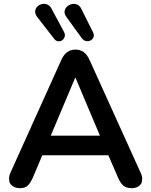

<svg xmlns="http://www.w3.org/2000/svg" viewBox="-20 -971 784 999"><path d="M371 -566 244 -265H500L373 -566ZM84 8Q60 8 45.5 -3Q31 -14 29 -25.5Q27 -37 27 -41Q27 -56 35 -74L299 -659Q312 -688 330.5 -700.5Q349 -713 373 -713Q396 -713 414.5 -700.5Q433 -688 446 -659L711 -74Q720 -56 720 -40Q720 -36 718 -24.5Q716 -13 702 -2.5Q688 8 665 8Q637 8 621.5 -5.5Q606 -19 594 -47L544 -163H200L151 -47Q138 -18 124 -5Q110 8 84 8ZM405 -773 326 -882Q314 -898 316 -912Q318 -926 328 -936Q338 -946 352.5 -949.5Q367 -953 381 -947.5Q395 -942 403 -925L464 -803Q471 -789 466.5 -777.5Q462 -766 451 -760.5Q440 -755 427.5 -757.5Q415 -760 405 -773ZM261 -770 174 -882Q162 -898 163 -912Q164 -926 173.5 -936Q183 -946 197 -949.5Q211 -953 225 -948Q239 -943 248 -926L313 -805Q320 -792 316.5 -780Q313 -768 303.5 -761.5Q294 -755 282 -756.5Q270 -758 261 -770Z"/></svg>

Font: Nunito
Style: Bold
Weight: 700
Designer: Vernon Adams
Foundry: Vernon Adams
Version: Version 3.602